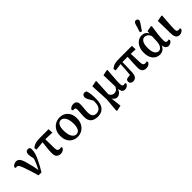

<svg xmlns="http://www.w3.org/2000/svg" viewBox="232 -2114 3647 3647"><g transform="rotate(-45 2055.5 -291.0)"><path d="M217 3Q197 -75 173 -147Q149 -219 123 -294Q101 -356 84 -381Q67 -406 45 -406Q35 -406 27.5 -404.5Q20 -403 13 -401L0 -433Q21 -462 49.5 -475Q78 -488 105 -488Q145 -488 176 -451.5Q207 -415 231 -322Q251 -250 265 -189Q279 -128 288 -70Q317 -124 339.5 -176Q362 -228 381 -287Q370 -333 365 -362.5Q360 -392 360 -414Q360 -452 377 -472.5Q394 -493 422 -493Q442 -493 452.5 -488.5Q463 -484 471 -476Q475 -464 476.5 -453Q478 -442 478 -424Q478 -382 462 -330Q446 -278 419 -221Q392 -164 360.5 -106.5Q329 -49 297 3Z M537 -369 527 -418Q553 -441 582.5 -455Q612 -469 652.5 -475.5Q693 -482 752 -482H972L977 -385L794 -391L797 -148Q798 -100 813.5 -83.5Q829 -67 858 -67Q881 -67 900 -75L911 -45Q894 -17 870 -1.5Q846 14 808 14Q755 14 724 -16Q693 -46 693 -112Q693 -167 699.5 -235Q706 -303 716 -388Z M1263 14Q1201 14 1149.5 -14.5Q1098 -43 1068 -98.5Q1038 -154 1038 -236Q1038 -318 1071 -375Q1104 -432 1158.5 -462.5Q1213 -493 1277 -493Q1341 -493 1391.5 -464.5Q1442 -436 1471.5 -381Q1501 -326 1501 -246Q1501 -165 1468 -106.5Q1435 -48 1381 -17Q1327 14 1263 14ZM1277 -38Q1331 -38 1357.5 -85.5Q1384 -133 1384 -209Q1384 -327 1347 -384Q1310 -441 1260 -441Q1207 -441 1181 -393Q1155 -345 1155 -267Q1155 -149 1191.5 -93.5Q1228 -38 1277 -38Z M1806 14Q1718 14 1665.5 -29Q1613 -72 1613 -172Q1613 -219 1618.5 -265.5Q1624 -312 1624 -349Q1624 -380 1616 -394Q1608 -408 1584 -408Q1577 -408 1568.5 -407.5Q1560 -407 1553 -406L1540 -437Q1555 -460 1581 -474.5Q1607 -489 1641 -489Q1691 -489 1713 -462Q1735 -435 1735 -391Q1735 -339 1728.5 -286Q1722 -233 1722 -188Q1722 -118 1746.5 -83.5Q1771 -49 1829 -49Q1886 -49 1922.5 -92Q1959 -135 1959 -220Q1959 -231 1959 -242.5Q1959 -254 1958 -265Q1921 -327 1902.5 -362Q1884 -397 1884 -425Q1884 -458 1902 -475.5Q1920 -493 1946 -493Q1973 -493 1992 -476Q2008 -430 2013.5 -374.5Q2019 -319 2019 -256Q2019 -153 1990 -94Q1961 -35 1913 -10.5Q1865 14 1806 14Z M2130 178 2155 -106 2136 -469 2248 -493 2261 -483Q2257 -397 2253.5 -336Q2250 -275 2247.5 -229.5Q2245 -184 2244 -145Q2264 -107 2288 -93.5Q2312 -80 2337 -80Q2369 -80 2394.5 -95.5Q2420 -111 2442 -157L2434 -469L2547 -493L2559 -483Q2552 -381 2546.5 -317Q2541 -253 2539 -212.5Q2537 -172 2538 -140Q2539 -96 2548.5 -81.5Q2558 -67 2581 -67Q2600 -67 2618 -75L2630 -45Q2615 -19 2591 -2.5Q2567 14 2533 14Q2493 14 2472.5 -13Q2452 -40 2446 -89Q2424 -36 2392.5 -11Q2361 14 2323 14Q2298 14 2272.5 -2Q2247 -18 2229 -51L2254 168L2145 192Z M2663 -369 2653 -418Q2678 -440 2704 -454Q2730 -468 2768 -475Q2806 -482 2865 -482H3210L3215 -385L3089 -390L3098 -148Q3100 -100 3115 -83.5Q3130 -67 3159 -67Q3181 -67 3200 -75L3211 -45Q3195 -17 3171 -1.5Q3147 14 3106 14Q2993 14 2993 -113Q2993 -167 2997 -237.5Q3001 -308 3006 -392H2866Q2865 -327 2863.5 -258.5Q2862 -190 2859 -125Q2855 -52 2828 -19Q2801 14 2753 14Q2719 14 2698.5 -4Q2678 -22 2678 -48Q2678 -67 2684 -80Q2690 -93 2701 -103Q2720 -107 2744.5 -110.5Q2769 -114 2794 -117Q2802 -184 2806.5 -253.5Q2811 -323 2814 -390Z M3394 -245Q3394 -143 3424.5 -96Q3455 -49 3504 -49Q3542 -49 3572 -89.5Q3602 -130 3606 -212L3611 -343Q3592 -392 3562 -413Q3532 -434 3500 -434Q3454 -434 3424 -387Q3394 -340 3394 -245ZM3472 14Q3416 14 3372 -14.5Q3328 -43 3302.5 -98.5Q3277 -154 3277 -233Q3277 -314 3305.5 -372.5Q3334 -431 3380.5 -462Q3427 -493 3482 -493Q3572 -493 3614 -413L3618 -470L3727 -490L3743 -479Q3727 -383 3717 -290.5Q3707 -198 3707 -135Q3707 -98 3717.5 -82.5Q3728 -67 3750 -67Q3771 -67 3789 -75L3801 -45Q3788 -20 3763 -3Q3738 14 3706 14Q3675 14 3650.5 -8.5Q3626 -31 3617 -86Q3595 -34 3557 -10Q3519 14 3472 14ZM3501 -558 3550 -720Q3559 -750 3572.5 -762Q3586 -774 3604 -774Q3625 -774 3639 -761.5Q3653 -749 3653 -728Q3653 -712 3646 -699Q3639 -686 3624 -665L3540 -541Z M4002 14Q3950 14 3926 -19.5Q3902 -53 3900 -126L3894 -468L4012 -491L4024 -480Q4017 -379 4012.5 -315Q4008 -251 4005.5 -211Q4003 -171 4003 -140Q4003 -96 4016 -81.5Q4029 -67 4052 -67Q4071 -67 4090 -75L4101 -45Q4086 -18 4060.5 -2Q4035 14 4002 14Z"/></g></svg>

Font: Source Serif 4 Semibold
Style: Regular
Weight: 600
Designer: Frank Grießhammer
Foundry: Adobe
Version: Version 4.005;hotconv 1.1.0;makeotfexe 2.6.0